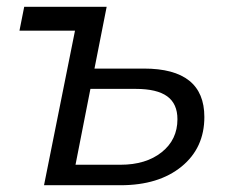

<svg xmlns="http://www.w3.org/2000/svg" viewBox="-20 -547 668 567"><path d="M259 -344.5H405Q583.5 -344.5 583.5 -201.5Q583.5 -110 516 -55Q448.5 0 336 0H110L201.5 -456.5H37.5L51.5 -527H295ZM203 -60.5H336Q411 -60.5 457.5 -97.5Q504 -134.5 504 -195Q504 -240.5 473.8 -262.5Q443.5 -284.5 381 -284.5H247Z"/></svg>

Font: Argentum Sans Light
Style: Italic
Weight: 300
Italic angle: -11.3°
Designer: Julieta Ulanovsky (font), Owen Earl (portions from Jones font), Cristiano Sobral (main changes and remaster)
Foundry: Julieta Ulanovsky (font), Owen Earl (portions from Jones font), Cristiano Sobral (main changes and remaster)
Version: Version 3.127